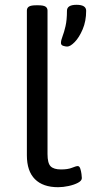

<svg xmlns="http://www.w3.org/2000/svg" viewBox="-20 -774 379 800"><path d="M222 6Q159 6 125.5 -27.5Q92 -61 92 -127V-730Q92 -741 100.5 -746.5Q109 -752 131 -752H139Q161 -752 169.5 -746.5Q178 -741 178 -730V-132Q178 -94 191 -81Q204 -68 234 -68Q263 -68 280 -75Q297 -82 304 -82Q311 -82 314.5 -71.5Q318 -61 319.5 -49Q321 -37 321 -32Q321 -21 305 -12.5Q289 -4 266 1Q243 6 222 6ZM260 -580Q253 -580 243.5 -583Q234 -586 234 -595Q234 -606 240.5 -622.5Q247 -639 253 -665Q259 -691 259 -729Q259 -754 299 -754Q339 -754 339 -729Q339 -686 324.5 -652Q310 -618 291.5 -599Q273 -580 260 -580Z"/></svg>

Font: Asap Semi Expanded
Style: Regular
Weight: 400
Width: 6
Designer: Pablo Cosgaya
Foundry: Omnibus-Type
Version: Version 3.001; ttfautohint (v1.8.4.7-5d5b)